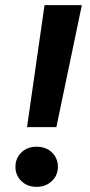

<svg xmlns="http://www.w3.org/2000/svg" viewBox="-20 -720 351 746"><path d="M85 -226 153 -700H298L199 -226ZM122 6Q86 6 63 -16.5Q40 -39 40 -72Q40 -105 63 -127.5Q86 -150 122 -150Q159 -150 182 -127.5Q205 -105 205 -72Q205 -39 181.5 -16.5Q158 6 122 6Z"/></svg>

Font: DM Sans
Style: Bold Italic
Weight: 700
Italic angle: -10°
Designer: Colophon Foundry, Jonny Pinhorn
Foundry: Colophon Foundry
Version: Version 4.004;gftools[0.9.30]